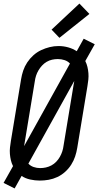

<svg xmlns="http://www.w3.org/2000/svg" viewBox="-21 -1004 551 1076"><path d="M61 52 -1 21 52 -73Q44 -89 40 -106Q36 -123 34.5 -141Q33 -159 35 -177.5Q37 -196 40 -214L97 -559Q101 -584 109 -608Q117 -632 131.5 -654Q146 -676 166 -694Q186 -712 209.5 -723Q233 -734 257.5 -740Q282 -746 307 -746Q335 -746 361.5 -738.5Q388 -731 409 -717L448 -787L510 -756L457 -662Q465 -646 469 -629Q473 -612 474.5 -594Q476 -576 474 -557.5Q472 -539 469 -521L412 -176Q408 -151 400 -127Q392 -103 378 -81Q364 -59 344 -41Q324 -23 300.5 -12Q277 -1 252 3.5Q227 8 202 8Q175 8 148 2Q121 -4 100 -18ZM114 -185 371 -648Q359 -661 341 -667Q323 -673 303 -673Q287 -673 271 -669.5Q255 -666 240.5 -657.5Q226 -649 214.5 -636.5Q203 -624 194.5 -609.5Q186 -595 181 -579.5Q176 -564 174 -548L117 -203Q116 -198 115.5 -193.5Q115 -189 114 -185ZM204 -62Q220 -62 236 -65.5Q252 -69 267 -77Q282 -85 294 -97.5Q306 -110 314.5 -125Q323 -140 328 -155.5Q333 -171 335 -187L392 -532Q393 -537 394 -541.5Q395 -546 395 -550L138 -87Q150 -74 167.5 -68Q185 -62 204 -62ZM312 -792 268 -838 424 -984 480 -926Z"/></svg>

Font: Iosevka Curly Slab Oblique
Style: Regular
Weight: 400
Italic angle: -9°
Monospace: yes
Designer: Belleve Invis
Foundry: Belleve Invis
Version: Version 11.1.0; ttfautohint (v1.8.3)